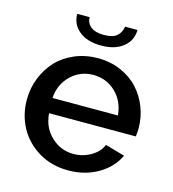

<svg xmlns="http://www.w3.org/2000/svg" viewBox="-107 -796 809 896"><g transform="rotate(15 297.5 -348.5)"><path d="M300.8 -592.8Q233.4 -592.8 194.6 -624.8Q155.8 -656.7 155.8 -707H215.8Q215.8 -679.2 237.1 -661.6Q258.3 -644 300.8 -644Q342.8 -644 362.5 -660.4Q382.3 -676.8 387.2 -707H446.8Q446.8 -656.7 407.7 -624.8Q368.7 -592.8 300.8 -592.8ZM303.2 9.8Q223.6 9.8 161.1 -27.3Q98.6 -64.5 65.4 -125.5Q32.2 -186.5 32.2 -259.8Q32.2 -314.9 52 -364.7Q71.8 -414.6 106.4 -451.7Q141.1 -488.8 192.6 -510.5Q244.1 -532.2 304.2 -532.2Q364.3 -532.2 414.8 -510.3Q465.3 -488.3 499.3 -451.4Q533.2 -414.6 552 -366.2Q570.8 -317.9 570.8 -265.1Q570.8 -251.5 567.9 -225.1H148.9Q153.8 -157.2 199.5 -114Q245.1 -70.8 307.1 -70.8Q352.1 -70.8 390.6 -93Q429.2 -115.2 443.8 -150.9L538.1 -124Q510.3 -64 447.3 -27.1Q384.3 9.8 303.2 9.8ZM146 -297.9H461.9Q456.1 -365.7 411.4 -408.4Q366.7 -451.2 303.2 -451.2Q240.2 -451.2 195.3 -408Q150.4 -364.7 146 -297.9Z"/></g></svg>

Font: Rawline SemiBold
Style: Regular
Weight: 600
Designer: Matt McInerney, Pablo Impallari, Rodrigo Fuenzalida
Foundry: Matt McInerney, Pablo Impallari, Rodrigo Fuenzalida
Version: Version 4.020;PS 004.020;hotconv 1.0.88;makeotf.lib2.5.64775